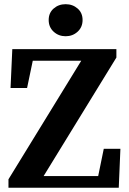

<svg xmlns="http://www.w3.org/2000/svg" viewBox="-20 -887 609 907"><path d="M20 0V-40L363.8 -600.1H134.8L107.9 -471.2H29.8L38.1 -654.8H529.8V-615.2L186 -55.2H443.8L470.2 -184.1H548.8L541 0ZM346.7 -737.3Q323.2 -715.8 290 -715.8Q256.8 -715.8 233.4 -737.3Q210 -758.8 210 -792.5Q210 -826.2 233.4 -846.7Q256.8 -867.2 290 -867.2Q323.2 -867.2 346.7 -846.7Q370.1 -826.2 370.1 -792.5Q370.1 -758.8 346.7 -737.3Z"/></svg>

Font: SourceSerifPro-Bold
Style: Bold
Weight: 700
Designer: Frank Grießhammer
Foundry: Adobe Systems Incorporated
Version: Version 1.014;PS Version 1.0;hotconv 1.0.73;makeotf.lib2.5.5